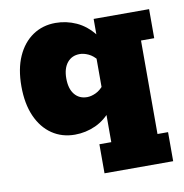

<svg xmlns="http://www.w3.org/2000/svg" viewBox="-70 -479 685 716"><g transform="rotate(-10 273.0 -121.0)"><path d="M269 171V61H314V-71L332 -62Q302 -24 264.5 -7Q227 10 186 10Q137 10 99.5 -15.5Q62 -41 41 -88.5Q20 -136 20 -202Q20 -268 41 -315Q62 -362 99.5 -387.5Q137 -413 186 -413Q227 -413 264.5 -396Q302 -379 332 -341L329 -332V-403H539V-293H489V61H529V171ZM255 -120Q270 -120 287.5 -128Q305 -136 320 -155L314 -106V-305L320 -248Q305 -267 287.5 -275Q270 -283 255 -283Q225 -283 207.5 -261.5Q190 -240 190 -202Q190 -163 207.5 -141.5Q225 -120 255 -120Z"/></g></svg>

Font: Rokkitt SemiBold Black
Style: Regular
Weight: 900
Version: Version 3.103